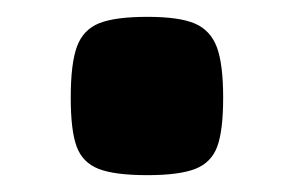

<svg xmlns="http://www.w3.org/2000/svg" viewBox="-20 -441 348 228"><path d="M155 -421Q193 -421 211.5 -413Q230 -405 237.5 -385Q245 -365 245 -325Q245 -286 238 -267Q231 -248 212 -240.5Q193 -233 155 -233Q116 -233 97 -240.5Q78 -248 71 -267Q64 -286 64 -325Q64 -366 71.5 -386Q79 -406 98 -413.5Q117 -421 155 -421Z"/></svg>

Font: Changa ExtraBold
Style: Regular
Weight: 800
Designer: Eduardo Rodriguez Tunni
Foundry: Eduardo Rodriguez Tunni
Version: Version 2.002; ttfautohint (v1.5) -l 8 -r 50 -G 220 -x 14 -H